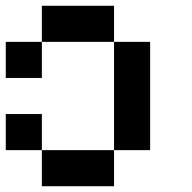

<svg xmlns="http://www.w3.org/2000/svg" viewBox="-20 -645 665 665"><path d="M125 -500V-625H375V-500ZM375 -125V-500H500V-125ZM0 -375V-500H125V-375ZM0 -125V-250H125V-125ZM125 -125H375V0H125Z"/></svg>

Font: Tiny5
Style: Regular
Weight: 400
Designer: Stefan Schmidt
Foundry: Made with Bits'n'Picas by Kreative Software
Version: Version 1.002; ttfautohint (v1.8.4.7-5d5b)